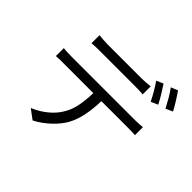

<svg xmlns="http://www.w3.org/2000/svg" viewBox="-203 -1101 1406 1406"><g transform="rotate(45 500.0 -397.5)"><path d="M813 -651Q805 -666 795.5 -684.5Q786 -703 775 -721.5Q764 -740 753 -757.5Q742 -775 732 -789L785 -812Q794 -798 805 -781Q816 -764 827.5 -745.5Q839 -727 849 -708.5Q859 -690 867 -675ZM295 -651Q270 -651 246.5 -650.5Q223 -650 203 -648V-731Q225 -729 247.5 -727Q270 -725 294 -725H640Q661 -725 686 -726.5Q711 -728 733 -731V-648Q711 -650 686.5 -650.5Q662 -651 640 -651ZM826 -475Q842 -475 864 -476Q886 -477 904 -479V-397Q887 -398 865.5 -398.5Q844 -399 826 -399H554Q552 -318 538.5 -250Q525 -182 495 -126Q481 -101 460.5 -75.5Q440 -50 414.5 -26Q389 -2 359.5 19.5Q330 41 298 57L224 2Q283 -22 333.5 -62.5Q384 -103 413 -151Q446 -204 457.5 -266Q469 -328 471 -399H172Q149 -399 127 -399Q105 -399 85 -397V-479Q105 -477 127 -476Q149 -475 172 -475ZM895 -852Q905 -838 916.5 -820.5Q928 -803 939.5 -784.5Q951 -766 961.5 -748Q972 -730 979 -716L925 -692Q908 -725 886 -763Q864 -801 842 -830Z"/></g></svg>

Font: SpoqaHanSans-Regular
Style: Regular
Weight: 400
Designer: [Spoqa Han Sans] Dong-huui Kim \uAE40 \uB3D9 \uD718  Younghwa Kang \uAC15 \uC601 \uD654  [Noto Sans] Ryoko NISHIZUKA \u8
Foundry: Spoqa (http://www.spoqa-han-sans.com)
Version: Version 2.000